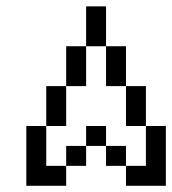

<svg xmlns="http://www.w3.org/2000/svg" viewBox="-20 -645 540 602"><path d="M312.5 -500H250V-625H312.5ZM62.5 -250H125V-125H187.5V-62.5H62.5ZM125 -375H187.5V-250H125ZM187.5 -187.5H250V-125H187.5ZM187.5 -500H250V-375H187.5ZM250 -250H312.5V-187.5H250ZM312.5 -187.5H375V-125H312.5ZM312.5 -500H375V-375H312.5ZM375 -125H437.5V-250H500V-62.5H375ZM375 -375H437.5V-250H375Z"/></svg>

Font: 寒蝉点阵体 16px
Style: Regular
Weight: 400
Designer: Designed by Warren2060
Foundry: ChillType
Version: Version 1.000